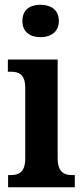

<svg xmlns="http://www.w3.org/2000/svg" viewBox="-20 -786 349 806"><path d="M150 -630C192 -630 227 -651 227 -698C227 -746 192 -766 150 -766C107 -766 74 -746 74 -698C74 -651 107 -630 150 -630ZM14 0H294V-51H284C248 -51 222 -64 222 -123V-536H13V-485H26C61 -485 86 -472 86 -417V-122C86 -64 61 -51 24 -51H14Z"/></svg>

Font: Noto Serif Sinhala Condensed
Style: Bold
Weight: 700
Width: 3
Designer: Jelle Bosma - Monotype Design Team
Foundry: Monotype Imaging Inc.
Version: Version 2.007